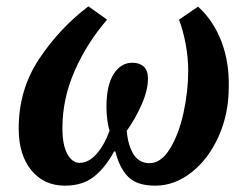

<svg xmlns="http://www.w3.org/2000/svg" viewBox="-20 -576 772 606"><path d="M39 -171Q39 -293 103.5 -390Q168 -487 259 -556L318 -514Q254 -440 215.5 -352Q177 -264 177 -172Q177 -118 192.5 -90Q208 -62 231 -62Q260 -62 285 -90.5Q310 -119 326 -164Q322 -174 319 -195Q316 -216 316 -239Q316 -306 338.5 -342Q361 -378 398 -378Q420 -378 433.5 -366Q447 -354 447 -328Q447 -291 427 -246Q407 -201 380 -163Q384 -117 401.5 -89Q419 -61 452 -61Q488 -61 516 -106Q544 -151 559 -219Q574 -287 574 -353Q574 -394 566 -437Q558 -480 545 -514L605 -555Q653 -512 678.5 -446Q704 -380 702 -301Q702 -217 670 -145.5Q638 -74 584.5 -32Q531 10 470 10Q412 10 384.5 -18Q357 -46 344 -98H340Q312 -46 276 -18Q240 10 185 10Q119 10 79 -38.5Q39 -87 39 -171Z"/></svg>

Font: Noto Serif Narrow
Style: Bold Italic
Weight: 700
Width: 4
Italic angle: -12°
Designer: Monotype Design Team
Foundry: Monotype Imaging Inc.
Version: Version 1.001